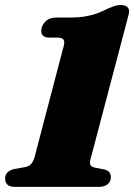

<svg xmlns="http://www.w3.org/2000/svg" viewBox="-23 -730 524 750"><path d="M171 -583H204Q221 -583 226 -573.8Q231 -564.5 223 -539.5L112 -116Q107 -99 98.8 -89.8Q90.5 -80.5 78.5 -78L31.5 -69.5Q15.5 -66 6.2 -56.5Q-3 -47 -3 -33Q-3 -17.5 6 -8.8Q15 0 36.5 0H363.5Q384 0 397 -10Q410 -20 410 -38.5Q410 -49.5 404.2 -57Q398.5 -64.5 386.5 -67.5L346.5 -75.5Q331.5 -79 329.2 -88.2Q327 -97.5 332 -113.5L479 -671Q485 -691 476.2 -700.8Q467.5 -710.5 447.5 -710.5Q438 -710.5 427.2 -707.2Q416.5 -704 401 -697.5Q380.5 -687.5 359.8 -679.2Q339 -671 312 -666.2Q285 -661.5 246.5 -661.5H198.5Q173 -661.5 159 -650.2Q145 -639 140 -622Q135 -604.5 142.2 -593.8Q149.5 -583 171 -583Z"/></svg>

Font: Fraunces
Style: Italic
Weight: 900
Italic angle: -16°
Version: Version 1.000;[0bf87f6ff]